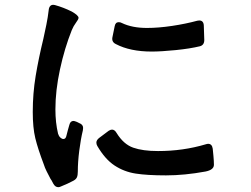

<svg xmlns="http://www.w3.org/2000/svg" viewBox="-20 -769 1040 797"><path d="M222 8Q209 8 201 -7Q199 -10 196.5 -15.5Q194 -21 190 -26Q181 -43 173.5 -58Q166 -73 162 -86Q137 -152 126.5 -195.5Q116 -239 116 -304Q116 -381 128 -453.5Q140 -526 160 -608Q176 -681 178 -697L182 -726Q183 -739 189.5 -745Q196 -751 208 -748Q244 -738 278 -721Q306 -705 306 -695Q306 -689 295.5 -675Q285 -661 278 -644Q248 -569 229 -481Q210 -393 210 -315Q210 -260 221 -214Q224 -204 230.5 -198Q237 -192 243 -192Q252 -192 255 -203L262 -230L268 -251Q272 -267 285 -267Q289 -267 299 -263L309 -258Q325 -252 325 -238Q325 -232 324 -228Q315 -191 309 -143.5Q303 -96 303 -57Q303 -42 299.5 -33.5Q296 -25 285 -19Q263 -7 233 5Q227 8 222 8ZM461 -586Q442 -595 447 -616L456 -660Q459 -677 473 -677Q480 -677 487 -673Q529 -653 590 -653Q638 -653 694.5 -661.5Q751 -670 799 -683Q802 -684 807 -684Q825 -684 826 -663L828 -603Q828 -582 810 -577Q769 -567 709 -561Q649 -555 610 -555Q520 -555 461 -586ZM384 -163Q380 -170 380 -177Q380 -187 391 -196Q431 -226 431 -226Q439 -231 445 -231Q456 -231 464 -217Q493 -170 533 -156Q573 -142 636 -142Q740 -142 834 -170Q840 -172 844 -172Q860 -172 863 -152Q864 -143 866 -121.5Q868 -100 868 -85Q868 -64 833 -57Q746 -41 669 -41Q591 -41 543 -48.5Q495 -56 455.5 -82Q416 -108 384 -163Z"/></svg>

Font: Shippori Gothic B2 Bold
Style: Regular
Weight: 700
Designer: FONTDASU
Foundry: FONTDASU / Google Inc. / but / Adobe
Version: Version 1.130